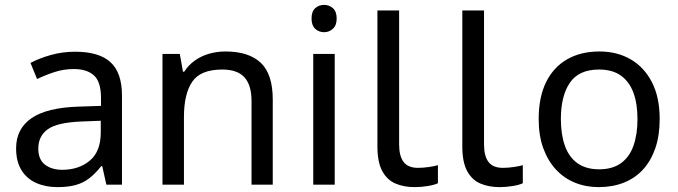

<svg xmlns="http://www.w3.org/2000/svg" viewBox="-20 -757 2778 787"><path d="M288 -545Q386 -545 433 -502Q480 -459 480 -365V0H416L399 -76H395Q372 -47 347.5 -27.5Q323 -8 291.5 1Q260 10 215 10Q167 10 128.5 -7Q90 -24 68 -59.5Q46 -95 46 -149Q46 -229 109 -272.5Q172 -316 303 -320L394 -323V-355Q394 -422 365 -448Q336 -474 283 -474Q241 -474 203 -461.5Q165 -449 132 -433L105 -499Q140 -518 188 -531.5Q236 -545 288 -545ZM314 -259Q214 -255 175.5 -227Q137 -199 137 -148Q137 -103 164.5 -82Q192 -61 235 -61Q303 -61 348 -98.5Q393 -136 393 -214V-262Z M904 -546Q1000 -546 1049 -499.5Q1098 -453 1098 -349V0H1011V-343Q1011 -408 982 -440Q953 -472 891 -472Q802 -472 768 -422Q734 -372 734 -278V0H646V-536H717L730 -463H735Q753 -491 779.5 -509.5Q806 -528 838 -537Q870 -546 904 -546Z M1352 -536V0H1264V-536ZM1309 -737Q1329 -737 1344.5 -723.5Q1360 -710 1360 -681Q1360 -653 1344.5 -639Q1329 -625 1309 -625Q1287 -625 1272 -639Q1257 -653 1257 -681Q1257 -710 1272 -723.5Q1287 -737 1309 -737Z M1680 10Q1636 10 1601.5 -4.5Q1567 -19 1547 -55.5Q1527 -92 1527 -157V-714H1616V-165Q1616 -117 1634.5 -93Q1653 -69 1693 -69Q1715 -69 1738.5 -72.5Q1762 -76 1775 -80V-6Q1761 1 1733.5 5.5Q1706 10 1680 10Z M2028 10Q1984 10 1949.5 -4.5Q1915 -19 1895 -55.5Q1875 -92 1875 -157V-714H1964V-165Q1964 -117 1982.5 -93Q2001 -69 2041 -69Q2063 -69 2086.5 -72.5Q2110 -76 2123 -80V-6Q2109 1 2081.5 5.5Q2054 10 2028 10Z M2684 -269Q2684 -202 2666.5 -150.5Q2649 -99 2616.5 -63Q2584 -27 2537.5 -8.5Q2491 10 2434 10Q2381 10 2336 -8.5Q2291 -27 2258 -63Q2225 -99 2206.5 -150.5Q2188 -202 2188 -269Q2188 -358 2218 -419.5Q2248 -481 2304 -513.5Q2360 -546 2437 -546Q2510 -546 2565.5 -513.5Q2621 -481 2652.5 -419.5Q2684 -358 2684 -269ZM2279 -269Q2279 -206 2295.5 -159.5Q2312 -113 2347 -88Q2382 -63 2436 -63Q2490 -63 2525 -88Q2560 -113 2576.5 -159.5Q2593 -206 2593 -269Q2593 -333 2576 -378Q2559 -423 2524.5 -447.5Q2490 -472 2435 -472Q2353 -472 2316 -418Q2279 -364 2279 -269Z"/></svg>

Font: uhindi25
Style: Book
Weight: 400
Designer: Jelle Bosma - Monotype Design Team
Foundry: Monotype Imaging Inc.
Version: Version 2.003